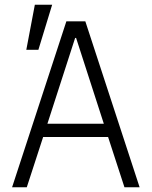

<svg xmlns="http://www.w3.org/2000/svg" viewBox="-20 -790 640 810"><path d="M93 0 162 -212H436L505 0H569L340 -700H260L31 0ZM180 -268 297 -630H301L418 -268ZM200 -770H127L91 -580H142Z"/></svg>

Font: CommitMonoV142 ExtLt
Style: Regular
Weight: 200
Monospace: yes
Designer: Eigil Nikolajsen
Foundry: Eigil Nikolajsen
Version: Version 1.142